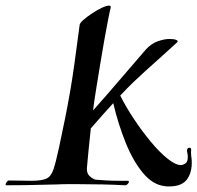

<svg xmlns="http://www.w3.org/2000/svg" viewBox="-93 -661 704 685"><path d="M-70 0Q-73 0 -73 -3Q-73 -7 -68.5 -12.5Q-64 -18 -60 -17Q-35 -17 -16 -16.5Q3 -16 18 -16Q55 -16 72 -23.5Q89 -31 97.5 -56Q106 -81 117 -132Q129 -188 138.5 -235Q148 -282 156.5 -330.5Q165 -379 173 -437Q181 -495 191 -571Q191 -578 204 -589.5Q217 -601 235 -613Q253 -625 270 -633Q287 -641 296 -641Q303 -641 302 -634Q299 -623 293 -592.5Q287 -562 279.5 -520Q272 -478 264.5 -432Q257 -386 250 -343Q243 -300 239 -267Q289 -323 338 -380.5Q387 -438 427 -484Q447 -506 470.5 -514Q494 -522 512 -522Q528 -522 536 -518.5Q544 -515 539 -510Q501 -475 474 -451Q447 -427 425.5 -407.5Q404 -388 383 -368Q362 -348 336 -320Q356 -280 384.5 -237Q413 -194 444 -156.5Q475 -119 504 -95.5Q533 -72 553 -72Q559 -72 568 -77.5Q577 -83 577 -101Q577 -105 576.5 -109Q576 -113 575 -117Q575 -119 574.5 -120Q574 -121 574 -122Q574 -134 583 -134Q589 -134 589 -127Q588 -117 589 -107Q590 -97 591 -89Q593 -47 574.5 -21.5Q556 4 512 4Q508 4 503.5 4Q499 4 494 3Q452 -2 417 -44Q382 -86 355.5 -151.5Q329 -217 311 -293Q278 -257 231 -203Q226 -158 222.5 -120.5Q219 -83 217 -61Q216 -42 227.5 -32Q239 -22 248 -20Q259 -19 283 -17.5Q307 -16 330.5 -16Q354 -16 361 -16H362Q367 -16 367 -12Q367 -9 362 -4Q357 1 352 0Q318 -2 274 -3Q230 -4 187 -4Q166 -4 146.5 -4Q127 -4 110 -3Q95 -3 65 -2Q35 -1 -0.5 -0.5Q-36 0 -69 0Z"/></svg>

Font: Tapestry
Style: Regular
Weight: 400
Designer: Robert E. Leuschke
Foundry: Robert E. Leuschke
Version: Version 1.010; ttfautohint (v1.8.4.7-5d5b)